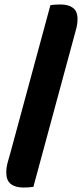

<svg xmlns="http://www.w3.org/2000/svg" viewBox="-20 -728 374 857"><path d="M307 -551 129 106Q116 108 105 108.5Q94 109 84 109Q48 109 28 93Q8 77 8 42Q8 19 15 -5.5Q22 -30 27 -48L205 -705Q218 -707 230 -707.5Q242 -708 251 -708Q285 -708 305.5 -693Q326 -678 326 -644Q326 -620 319.5 -597Q313 -574 307 -551Z"/></svg>

Font: Baloo Bhaijaan 2
Style: Bold
Weight: 700
Designer: Sanskriti Dholi, Noopur Datye and Ek Type
Foundry: Ek Type
Version: Version 1.701